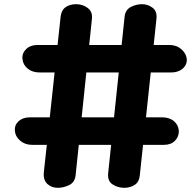

<svg xmlns="http://www.w3.org/2000/svg" viewBox="-20 -898 928 918"><path d="M256 0Q227 0 206.8 -18.2Q186.5 -36.5 189.5 -73L270 -819.5Q274 -850.5 294.5 -864.2Q315 -878 344 -878Q375.5 -878 399.5 -859.8Q423.5 -841.5 419.5 -807.5L341.5 -60Q338 -26.5 311 -13.2Q284 0 256 0ZM574.5 0Q543.5 0 518 -16.5Q492.5 -33 497.5 -73L576 -820.5Q580 -851.5 605.8 -864.8Q631.5 -878 659 -878Q686.5 -878 709.2 -861.2Q732 -844.5 728 -807.5L648.5 -60Q645.5 -28 624 -14Q602.5 0 574.5 0ZM133 -205.5Q99.5 -205.5 76.2 -225.5Q53 -245.5 51 -273Q49 -300.5 69.2 -318.8Q89.5 -337 123.5 -337H754.5Q790 -337 811.5 -318.8Q833 -300.5 835 -273Q836 -245.5 817 -225.5Q798 -205.5 765 -205.5ZM169.5 -551.5Q134.5 -551.5 112 -570.2Q89.5 -589 87.5 -616.5Q84.5 -643 104.8 -663Q125 -683 160 -683H789.5Q823.5 -683 846.8 -663Q870 -643 873 -616.5Q875 -589 853.8 -570.2Q832.5 -551.5 798.5 -551.5Z"/></svg>

Font: Edu SA Hand
Style: Bold
Weight: 700
Designer: Tina and Corey Anderson, Eben Sorkin, Mirko Velimirovic
Foundry: Google for Education
Version: Version 2.000